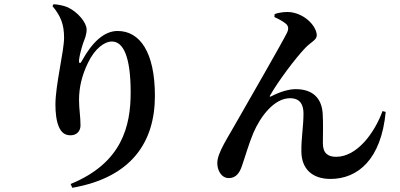

<svg xmlns="http://www.w3.org/2000/svg" viewBox="-20 -826 1900 911"><path d="M315 47 323 65C605 16 715 -153 715 -371C715 -578 644 -679 538 -679C475 -679 418 -627 369 -538C361 -522 354 -523 355 -541C357 -560 364 -589 374 -620C382 -642 391 -660 391 -686C391 -719 349 -769 302 -791C284 -799 256 -805 234 -806L229 -797C268 -750 284 -711 284 -647C284 -583 243 -423 243 -330C243 -292 247 -253 259 -225C271 -197 288 -184 315 -184C342 -184 362 -202 362 -231C362 -274 355 -307 355 -352C355 -412 369 -470 398 -529C430 -595 475 -629 511 -629C565 -629 600 -557 600 -388C600 -229 560 -53 315 47Z M1548 23C1678 23 1789 -70 1810 -295L1795 -299C1757 -195 1674 -82 1575 -82C1537 -82 1512 -98 1512 -146C1512 -199 1514 -242 1511 -288C1506 -362 1462 -403 1383 -403C1353 -403 1311 -392 1267 -369C1260 -365 1258 -368 1262 -374C1299 -439 1380 -548 1428 -598C1454 -626 1483 -636 1483 -658C1483 -697 1434 -757 1361 -768C1340 -771 1306 -768 1283 -759L1282 -745C1298 -738 1323 -725 1337 -713C1348 -703 1351 -690 1342 -671C1314 -615 1174 -373 1112 -264C1061 -172 1011 -102 1011 -52C1011 -18 1030 19 1066 19C1100 19 1117 -7 1127 -36C1143 -81 1159 -140 1182 -195C1216 -274 1281 -360 1356 -360C1406 -360 1420 -327 1420 -287C1420 -225 1409 -172 1410 -106C1411 -27 1459 23 1548 23Z"/></svg>

Font: GenRyuMin2 TW B
Style: Regular
Weight: 700
Version: Version 2.100;PS 2.1;hotconv 16.6.51;makeotf.lib2.5.65220 DE